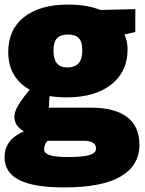

<svg xmlns="http://www.w3.org/2000/svg" viewBox="-24 -575 633 840"><path d="M257 245Q124 245 60 212.5Q-4 180 -4 113Q-4 60 34.5 27.5Q73 -5 148 -22L145 19Q99 14 69 -8Q39 -30 39 -64Q39 -75 43 -87.5Q47 -100 57 -116.5Q67 -133 83.5 -154.5Q100 -176 125 -205L126 -173Q70 -197 41 -241.5Q12 -286 12 -347Q12 -446 81.5 -500.5Q151 -555 275 -555Q370 -555 434 -523L391 -531L568 -535V-435L503 -420L515 -437Q523 -421 528.5 -402.5Q534 -384 534 -358Q534 -261 462.5 -205Q391 -149 268 -149Q221 -149 173 -158L194 -176L189 -92L169 -104H374Q478 -104 532 -63Q586 -22 586 58Q586 149 504 197Q422 245 257 245ZM273 112Q341 112 368.5 103Q396 94 396 76Q396 56 381 48.5Q366 41 343 41H154L196 31Q169 50 169 79Q169 95 193 103.5Q217 112 273 112ZM270 -280Q303 -280 319.5 -298Q336 -316 336 -354Q336 -392 321 -408Q306 -424 273 -424Q241 -424 225.5 -407.5Q210 -391 210 -354Q210 -317 224.5 -298.5Q239 -280 270 -280Z"/></svg>

Font: Bitter Thin Black
Style: Regular
Weight: 900
Version: Version 3.020